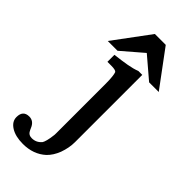

<svg xmlns="http://www.w3.org/2000/svg" viewBox="-372 -653 873 873"><g transform="rotate(45 64.5 -216.0)"><path d="M-12 -431H-75L54 -605H124L253 -431H191L89 -518ZM145 0Q145 36 131 75Q117 111 94 133Q50 173 -17 173Q-65 173 -94.5 154.5Q-124 136 -124 107Q-124 64 -84 64Q-55 64 -42 96L-37 107V106Q-29 126 -7 126Q22 126 40 104V105Q50 89 55 47Q56 44 56 31V-282Q56 -312 54 -330Q52 -348 49 -355Q44 -363 16 -363H-9V-408Q34 -413 65.5 -418.5Q97 -424 120 -433H145Z"/></g></svg>

Font: New Athena Unicode
Style: Bold
Weight: 700
Designer: J. Rusten 1997; rev. by R. Hancock 2001, 2002, rev. by D. Mastronarde 2002-2021
Foundry: Society for Classical Studies (formerly American Philological Association)
Version: Version 5.008